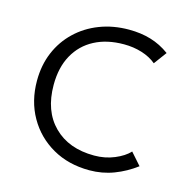

<svg xmlns="http://www.w3.org/2000/svg" viewBox="-82 -575 659 670"><g transform="rotate(15 247.5 -240.0)"><path d="M297 15Q221.5 15 163.5 -18.2Q105.5 -51.5 72.8 -109Q40 -166.5 40 -240Q40 -296 59.5 -342.5Q79 -389 114.8 -423.2Q150.5 -457.5 199 -476.2Q247.5 -495 305 -495Q348 -495 384 -484.2Q420 -473.5 452 -450L418 -404Q396.5 -422 366 -431.5Q335.5 -441 301 -441Q239.5 -441 194.5 -417.2Q149.5 -393.5 124.8 -348.8Q100 -304 100 -241Q100 -146.5 154 -92.8Q208 -39 300 -39Q339 -39 372.8 -53Q406.5 -67 425 -87L463 -44Q426.5 -16.5 385 -0.8Q343.5 15 297 15Z"/></g></svg>

Font: Geologica Cursive Thin
Style: Regular
Weight: 250
Designer: Sindre Bremnes, Frode Helland
Foundry: Monokrom Skriftforlag AS
Version: Version 1.010;gftools[0.9.28]